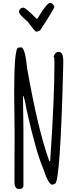

<svg xmlns="http://www.w3.org/2000/svg" viewBox="-20 -1216 465 1276"><path d="M120.1 -901.4Q146.5 -901.4 160.2 -763.7Q231.4 -354.5 307.6 -145.5H313.5Q341.8 -558.6 341.8 -796.9V-806.6Q341.8 -837.9 335.9 -837.9Q345.7 -871.1 370.1 -871.1Q400.4 -871.1 400.4 -810.5V-788.1Q380.9 4.9 344.7 4.9L329.1 11.7Q301.8 11.7 270.5 -86.9Q218.8 -206.1 157.2 -484.4Q140.6 -579.1 132.8 -579.1V-573.2L135.7 -354.5Q135.7 -98.6 135.7 -33.2V15.6Q135.7 40 107.4 40Q76.2 40 76.2 -7.8V-39.1Q76.2 -90.8 77.1 -347.7L74.2 -597.7Q74.2 -899.4 101.6 -899.4ZM341.8 -1171.9Q341.8 -1160.2 247.1 -1014.6Q234.4 -1005.9 219.7 -1005.9Q212.9 -1005.9 163.1 -1073.2Q105.5 -1120.1 105.5 -1140.6Q113.3 -1165 133.8 -1165H135.7Q150.4 -1165 222.7 -1091.8H228.5Q291 -1196.3 311.5 -1196.3H314.5Q329.1 -1196.3 341.8 -1171.9Z"/></svg>

Font: Sue Ellen Francisco 
Style: Regular
Weight: 400
Designer: Kimberly Geswein
Foundry: Kimberly Geswein
Version: Version 1.002 2007